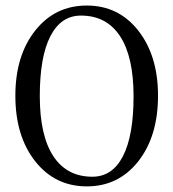

<svg xmlns="http://www.w3.org/2000/svg" viewBox="-20 -662 623 690"><path d="M271 -606Q199.2 -606 161.1 -532Q123 -458 123 -316.9Q123 -174.8 171.6 -100.8Q220.2 -26.9 312 -26.9Q383.8 -26.9 421.9 -100.8Q460 -174.8 460 -315.9Q460 -458 411.4 -532Q362.8 -606 271 -606ZM547.9 -317.9Q547.9 -172.9 477.1 -82.5Q406.2 7.8 292 7.8Q177.7 7.8 106.4 -82.5Q35.2 -172.9 35.2 -317.9Q35.2 -461.9 106.4 -552Q177.7 -642.1 292 -642.1Q406.2 -642.1 477.1 -551.8Q547.9 -461.4 547.9 -317.9Z"/></svg>

Font: Resagokr
Style: Regular
Weight: 500
Designer: gluk
Foundry: gluk
Version: Version 0.95